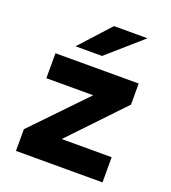

<svg xmlns="http://www.w3.org/2000/svg" viewBox="-134 -832 831 932"><g transform="rotate(20 281.5 -366.0)"><path d="M153 -576 295 -732H468L290 -576ZM55 0V-112L315 -382H73V-511H503V-402L244 -130H502V0Z"/></g></svg>

Font: Overpass Heavy
Style: Regular
Weight: 900
Designer: Delve Withrington, Thomas Jockin
Foundry: Delve Fonts
Version: Version 3.000;DELV;Overpass